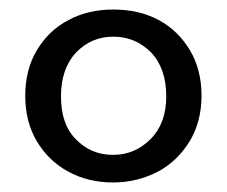

<svg xmlns="http://www.w3.org/2000/svg" viewBox="-20 -729 476 403"><path d="M33 -528C33 -528 33 -528 33 -528C33 -492 41 -460 57 -433C73 -406 95 -384 123 -369C150 -354 182 -346 217 -346C217 -346 217 -346 217 -346C252 -346 283 -354 312 -369C340 -384 362 -406 379 -434C395 -461 403 -493 403 -528C403 -528 403 -528 403 -528C403 -564 395 -596 379 -623C363 -650 341 -672 313 -687C285 -702 253 -709 218 -709C218 -709 218 -709 218 -709C183 -709 152 -702 124 -687C95 -672 73 -650 57 -623C41 -596 33 -564 33 -528ZM329 -527C329 -527 329 -527 329 -527C329 -489 318 -459 296 -437C274 -415 248 -404 217 -404C217 -404 217 -404 217 -404C186 -404 160 -415 139 -437C118 -458 108 -488 108 -527C108 -527 108 -527 108 -527C108 -566 119 -597 140 -619C161 -641 187 -652 218 -652C218 -652 218 -652 218 -652C249 -652 275 -641 297 -619C318 -597 329 -566 329 -527Z"/></svg>

Font: Girnar Poppins
Style: Regular
Weight: 500
Designer: Ninad Kale (Devanagari), Jonny Pinhorn (Latin)
Foundry: Indian Type Foundry
Version: ""